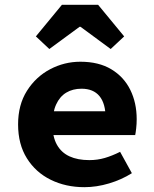

<svg xmlns="http://www.w3.org/2000/svg" viewBox="-20 -764 640 796"><path d="M330 12Q252.7 12 190.3 -18.7Q127.9 -49.4 91.5 -107.7Q55 -165.9 55 -248.3Q55 -329.5 91.8 -387.6Q128.6 -445.7 187.6 -476.9Q246.7 -508.1 313.1 -508.1Q389.6 -508.1 441.6 -476.7Q493.7 -445.3 520.2 -391.4Q546.7 -337.6 546.7 -270Q546.7 -250.2 544.6 -231.8Q542.5 -213.4 540.5 -204.1H164.1V-302.8H441L417.8 -274.7Q417.8 -334.7 392.4 -365.5Q367 -396.2 318 -396.2Q281.7 -396.2 254.7 -380Q227.7 -363.7 212.7 -330.8Q197.6 -297.8 197.6 -248.3Q197.6 -196.9 215.8 -164.3Q233.9 -131.6 267.9 -115.9Q301.9 -100.2 350.1 -100.2Q384 -100.2 414.4 -109.1Q444.9 -118 477.9 -134.6L526.7 -46Q484.2 -19.1 432.3 -3.6Q380.3 12 330 12ZM184.6 -560.8 128.7 -613.1 236.8 -744.2H386.7L494.8 -613.1L438.9 -560.8L313.8 -652.9H309.8Z"/></svg>

Font: Source Code Pro ExtraLight
Style: Regular
Weight: 200
Monospace: yes
Designer: Paul D. Hunt, Teo Tuominen
Foundry: Adobe
Version: Version 1.026;hotconv 1.1.0;makeotfexe 2.6.0